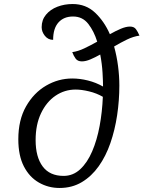

<svg xmlns="http://www.w3.org/2000/svg" viewBox="-20 -919 713 954"><path d="M339 -660Q368 -664 399.5 -679Q431 -694 463 -712Q447 -764 418.5 -800.5Q390 -837 343 -837Q297 -837 270.5 -807.5Q244 -778 244 -721Q219 -721 203 -741Q187 -761 187 -784Q187 -820 208.5 -846Q230 -872 265 -885.5Q300 -899 341 -899Q407 -899 452.5 -856Q498 -813 526 -749Q554 -765 580 -776Q606 -787 626 -787Q646 -787 655.5 -774Q665 -761 673 -742Q643 -738 611 -722.5Q579 -707 547 -688Q560 -641 566.5 -591Q573 -541 573 -494Q573 -420 562 -346.5Q551 -273 528.5 -208Q506 -143 470.5 -93Q435 -43 386.5 -14Q338 15 276 15Q220 15 173 -12Q126 -39 98.5 -92.5Q71 -146 71 -227Q71 -323 109.5 -390.5Q148 -458 209 -493.5Q270 -529 339 -529Q377 -529 417 -519Q457 -509 492 -489Q492 -514 489.5 -557.5Q487 -601 478 -648Q453 -634 429.5 -624Q406 -614 387 -614Q366 -614 356 -627.5Q346 -641 339 -660ZM296 -45Q343 -45 378.5 -78Q414 -111 438 -167Q462 -223 475 -293Q488 -363 491 -438Q460 -456 422.5 -465Q385 -474 356 -474Q301 -474 256 -443.5Q211 -413 184 -356.5Q157 -300 157 -223Q157 -139 192 -92Q227 -45 296 -45Z"/></svg>

Font: Merienda Light
Style: Regular
Weight: 300
Designer: Eduardo Rodriguez Tunni
Foundry: Eduardo Rodriguez Tunni
Version: Version 2.001; ttfautohint (v1.8.4.7-5d5b)